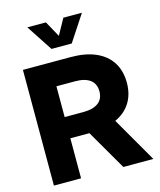

<svg xmlns="http://www.w3.org/2000/svg" viewBox="-139 -1075 977 1174"><g transform="rotate(-15 349.5 -488.5)"><path d="M683.6 0H493.7L346.7 -253.4H226.1V0H54.2V-732.4H357.4Q449.2 -732.4 514.2 -704.1Q579.1 -675.8 613.5 -622.1Q647.9 -568.4 647.9 -492.7Q647.9 -418.9 614.5 -366.2Q581.1 -313.5 519 -285.2ZM226.1 -387.7H344.2Q406.7 -387.7 439.5 -412.6Q472.2 -437.5 472.2 -484.9Q472.2 -532.7 439.5 -557.6Q406.7 -582.5 344.2 -582.5H226.1ZM384.3 -811H256.3L147.5 -976.6H265.1L320.3 -876.5L375.5 -976.6H493.2Z"/></g></svg>

Font: Kumbh Sans ExtraBold
Style: Regular
Weight: 800
Version: Version 1.005